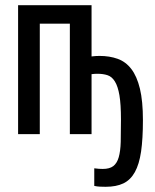

<svg xmlns="http://www.w3.org/2000/svg" viewBox="-20 -510 590 730"><path d="M328.1 0H245.6V-419.9H131.3V0H48.8V-490.2H328.1V-295.4Q335.9 -296.4 343.5 -296.9Q351.1 -297.4 358.4 -297.4Q396.5 -297.4 427.2 -286.4Q458 -275.4 479.2 -247.8Q500.5 -220.2 512 -172.9Q523.4 -125.5 523.4 -53.2Q523.4 17.6 516.4 66.2Q509.3 114.7 492.7 144.5Q476.1 174.3 449 187.3Q421.9 200.2 381.8 200.2Q370.6 200.2 359.9 199.7Q349.1 199.2 338.4 196.8V129.9Q347.7 131.3 356 131.8Q364.3 132.3 370.6 132.3Q396.5 132.3 410.6 121.6Q424.8 110.8 431.4 87.9Q438 64.9 439 29.5Q439.9 -5.9 439.9 -55.2Q439.9 -113.3 434.1 -147.7Q428.2 -182.1 416.7 -200.4Q405.3 -218.8 388.7 -224.1Q372.1 -229.5 351.1 -229.5Q346.2 -229.5 339.8 -229.2Q333.5 -229 328.1 -228Z"/></svg>

Font: Code New Roman
Style: Regular
Weight: 400
Monospace: yes
Designer: Sam Radian
Foundry: Code New Roman
Version: Version 2.00 November 29, 2014